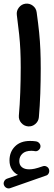

<svg xmlns="http://www.w3.org/2000/svg" viewBox="-38 -645 300 1063"><path d="M-16.1 379.4Q-20 369.6 -14.9 358.9Q-9.8 348.1 1 344.2L61.5 323.2Q40 312.5 27.3 292.2Q14.6 272 14.6 243.2Q14.6 196.3 44.9 165.8Q75.2 135.3 128.4 135.3Q147 135.3 161.6 137.7Q172.9 139.6 179.9 148.2Q187 156.7 186 167Q185.1 177.7 176 185.8Q167 193.8 155.8 191.9Q146 189.9 135.3 189.9Q102.5 189.9 85.7 206.1Q68.8 222.2 68.8 246.6Q68.8 269 83.5 280.8Q98.1 292.5 123.5 292.5Q137.7 292.5 153.8 289.1Q169.9 285.6 199.2 275.4Q210.4 271.5 220.9 277.6Q231.4 283.7 233.9 294.9Q236.3 305.7 231.2 315.2Q226.1 324.7 216.8 327.1L19 396.5Q8.3 400.4 -2 395.3Q-12.2 390.1 -16.1 379.4ZM55.2 -562Q52.2 -584.5 66.4 -603Q80.6 -621.6 103 -624.5Q125.5 -627.4 143.8 -613.5Q162.1 -599.6 165 -576.7Q173.8 -513.7 178.7 -465.1Q183.6 -416.5 185.5 -369.9Q187.5 -323.2 187.5 -265.1Q187.5 -197.3 185.1 -127Q182.6 -56.6 177.2 3.9Q175.3 26.4 157.7 41.5Q140.1 56.6 117.2 54.7Q94.7 52.7 79.6 35.2Q64.5 17.6 66.4 -4.9Q71.8 -65.4 74.2 -135Q76.7 -204.6 76.7 -270.5Q76.7 -324.7 74.7 -366.9Q72.8 -409.2 68.1 -454.3Q63.5 -499.5 55.2 -562Z"/></svg>

Font: Mikhak-DS2-FD SemiBold
Style: Regular
Weight: 600
Designer: Amin Abedi
Version: Version 3.2